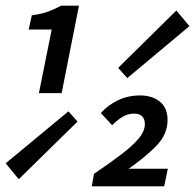

<svg xmlns="http://www.w3.org/2000/svg" viewBox="-60 -656 687 676"><path d="M77 -328 122 -552H41L52 -602Q87 -607 109 -615Q131 -623 155 -636H218L157 -328ZM6 -25 -40 -81 181 -264 213 -228ZM388 -381 356 -417 561 -619 607 -564ZM263 0 271 -44Q327 -82 366.5 -112Q406 -142 428 -168Q450 -194 450 -219Q450 -237 440.5 -246.5Q431 -256 412 -256Q390 -256 370.5 -244Q351 -232 335 -215L295 -258Q320 -286 355.5 -303Q391 -320 433 -320Q476 -320 503 -298Q530 -276 530 -233Q530 -183 490 -142Q450 -101 386 -57L383 -62H531L518 0Z"/></svg>

Font: Source Code Pro ExtraLight SemiBold
Style: Italic
Weight: 600
Italic angle: -11°
Monospace: yes
Version: Version 1.016;hotconv 1.0.116;makeotfexe 2.5.65601